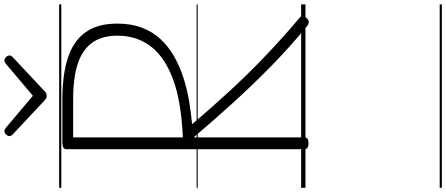

<svg xmlns="http://www.w3.org/2000/svg" viewBox="-610 -828 2070 891"><g transform="rotate(-90 425.5 -382.0)"><path d="M207 14Q192 14 185.5 9Q179 4 179 -7V-1109Q179 -1119 186.5 -1123.5Q194 -1128 208 -1128H410Q528 -1128 606 -1101.5Q684 -1075 723 -1019Q762 -963 762 -873Q762 -809 743 -759Q724 -709 690 -672.5Q656 -636 610.5 -610Q565 -584 513 -567Q461 -550 405.5 -540.5Q350 -531 295 -526Q368 -440 448 -353Q528 -266 614 -184Q700 -102 788 -28Q797 -22 797 -13Q797 -4 786 7Q777 16 768 15.5Q759 15 750 7Q658 -68 568.5 -155.5Q479 -243 395 -335.5Q311 -428 234 -519V-7Q234 4 228 9Q222 14 207 14ZM234 -569Q280 -571 327.5 -576Q375 -581 421.5 -591Q468 -601 510 -617Q552 -633 588 -656Q624 -679 650 -710Q676 -741 691 -781.5Q706 -822 706 -873Q706 -944 673.5 -989.5Q641 -1035 576 -1056.5Q511 -1078 412 -1078H234ZM591 -1397Q599 -1397 606.5 -1389.5Q614 -1382 614 -1373Q614 -1370 613 -1367Q612 -1364 608 -1360L452 -1214Q447 -1208 441.5 -1204.5Q436 -1201 427 -1201Q418 -1201 413 -1204.5Q408 -1208 402 -1214L246 -1360Q242 -1365 241 -1368Q240 -1371 240 -1373Q240 -1382 247.5 -1389.5Q255 -1397 263 -1397Q268 -1397 271.5 -1394.5Q275 -1392 280 -1389L427 -1265L574 -1389Q579 -1392 582.5 -1394.5Q586 -1397 591 -1397ZM0 623H851V633H0ZM0 -20H851V0H0ZM0 -505H851V-500H0ZM0 -1143H851V-1133H0Z"/></g></svg>

Font: Playwrite CL Guides
Style: Regular
Weight: 400
Designer: Veronika Burian, José Scaglione
Foundry: TypeTogether
Version: Version 1.003